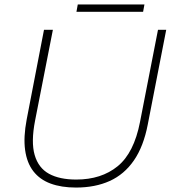

<svg xmlns="http://www.w3.org/2000/svg" viewBox="-20 -834 770 864"><path d="M322 10Q256 10 207.5 -8Q159 -26 130 -63.5Q101 -101 93 -159Q85 -217 100 -296L178 -700H218L138 -292Q119 -195 136 -136.5Q153 -78 200.5 -52Q248 -26 323 -26Q436 -26 509.5 -86Q583 -146 610 -285L691 -700H728L645 -274Q626 -175 582.5 -112Q539 -49 473.5 -19.5Q408 10 322 10ZM324 -781 330 -814H630L624 -781Z"/></svg>

Font: REM Thin
Style: Italic
Weight: 250
Italic angle: -11°
Designer: Octavio Pardo
Foundry: Ashler Design
Version: Version 1.005;gftools[0.9.28]